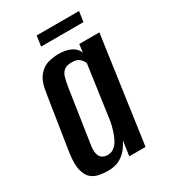

<svg xmlns="http://www.w3.org/2000/svg" viewBox="-157 -690 686 777"><g transform="rotate(-30 186.0 -301.5)"><path d="M117 8Q99 8 78 4.5Q57 1 41 -12Q25 -25 17.5 -53.5Q10 -82 17 -132L57 -388Q64 -440 84.5 -464.5Q105 -489 130.5 -495.5Q156 -502 179 -502Q214 -502 237 -490Q260 -478 267 -457L272 -495H366L296 0H220L230 -69Q222 -52 208.5 -34.5Q195 -17 173 -4.5Q151 8 117 8ZM147 -48Q164 -48 176.5 -57Q189 -66 197.5 -81Q206 -96 211.5 -112.5Q217 -129 220.5 -143Q224 -157 225 -165L260 -413Q258 -417 253.5 -424.5Q249 -432 239 -439Q229 -446 208 -446Q185 -446 173 -437Q161 -428 155.5 -410.5Q150 -393 146 -367L108 -115Q105 -93 108 -79.5Q111 -66 117.5 -59.5Q124 -53 132 -50.5Q140 -48 147 -48ZM133 -563 140 -611H338L331 -563Z"/></g></svg>

Font: Alumni Sans Thin SemiBold
Style: Italic
Weight: 600
Italic angle: -8°
Version: Version 1.016